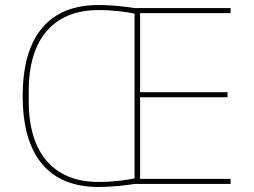

<svg xmlns="http://www.w3.org/2000/svg" viewBox="-20 -730 1007 762"><path d="M895 0V-20H536V-344H883V-364H536V-678H895V-698H514C482 -703 430 -710 370 -710C177 -710 70 -589 70 -349C70 -109 177 12 370 12C430 12 482 5 514 0ZM370 -8C198 -8 94 -117 94 -328V-370C94 -581 198 -690 370 -690C430 -690 480 -683 514 -676V-22C480 -15 430 -8 370 -8Z"/></svg>

Font: IBM Plex Sans Thai Looped Thin
Style: Regular
Weight: 100
Designer: Mike Abbink, Paul van der Laan, Pieter van Rosmalen, Ben Mitchell, Mark Frömberg
Foundry: Bold Monday
Version: Version 1.1